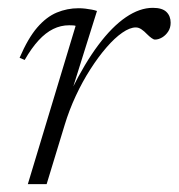

<svg xmlns="http://www.w3.org/2000/svg" viewBox="-20 -470 456 490"><path d="M173 -404Q170.5 -405 166.5 -405.2Q162.5 -405.5 156.5 -405.5Q135 -405.5 115.8 -396Q96.5 -386.5 78.5 -367Q60.5 -347.5 43 -317L30 -322.5Q51.5 -372.5 75 -399.8Q98.5 -427 125 -438Q151.5 -449 180.5 -449Q189 -449 197.5 -448Q206 -447 214 -445.5Q222 -444 227.5 -442L164 -239.5H162Q196 -308.5 231 -355.2Q266 -402 301.2 -426Q336.5 -450 370 -450Q394 -450 404.8 -439.5Q415.5 -429 415.5 -412Q415.5 -399 409.2 -389.5Q403 -380 393.8 -374.5Q384.5 -369 375.5 -369Q372 -369 366.8 -372.8Q361.5 -376.5 354.5 -383.5Q348.5 -390 341.2 -395Q334 -400 326.5 -400Q311.5 -400 292 -386.5Q272.5 -373 251.8 -349Q231 -325 210.8 -293.5Q190.5 -262 173.5 -225.5Q156.5 -189 145 -151L99 0H51Z"/></svg>

Font: Newsreader 16pt 16pt Light
Style: Italic
Weight: 300
Italic angle: -17°
Version: Version 1.003